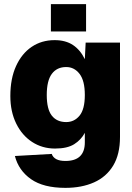

<svg xmlns="http://www.w3.org/2000/svg" viewBox="-20 -746 640 928"><path d="M296 162Q190 162 130 120Q70 78 52 8L230 -2Q242 32 296 32Q390 32 390 -58V-104Q372 -70 338.5 -49Q305 -28 246 -28Q184 -28 135 -60Q86 -92 58 -149.5Q30 -207 30 -282Q30 -366 57.5 -426.5Q85 -487 133 -519.5Q181 -552 244 -552Q297 -552 332.5 -528.5Q368 -505 390 -460L394 -540H560V-84Q560 0 527 54.5Q494 109 434.5 135.5Q375 162 296 162ZM300 -156Q339 -156 364.5 -187Q390 -218 390 -287Q390 -356 364.5 -389Q339 -422 300 -422Q255 -422 230.5 -389Q206 -356 206 -287Q206 -218 230.5 -187Q255 -156 300 -156ZM226 -594V-726H396V-594Z"/></svg>

Font: Geist Mono UltraBlack
Style: Regular
Weight: 900
Monospace: yes
Designer: Basement.studio, Andrés Briganti, Mateo Zaragoza
Foundry: Basement.studio, Vercel, Andrés Briganti, Guido Ferreyra, Mateo Zaragoza
Version: Version 1.400; ttfautohint (v1.8.4.7-5d5b)